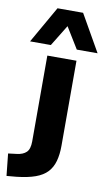

<svg xmlns="http://www.w3.org/2000/svg" viewBox="-157 -821 600 1064"><g transform="rotate(10 143.0 -289.0)"><path d="M-40 193 -53 69 -5 63Q30 59 48.5 41Q67 23 67 -20V-503H231V-24Q231 25 220.5 62.5Q210 100 186 125.5Q162 151 120.5 166Q79 181 16 188ZM-41 -564 77 -771H221L339 -564H222L149 -683L76 -564Z"/></g></svg>

Font: Nunito Sans 7pt ExtraBold
Style: Regular
Weight: 800
Designer: Vernon Adams
Foundry: Vernon Adams
Version: Version 3.101;gftools[0.9.27]